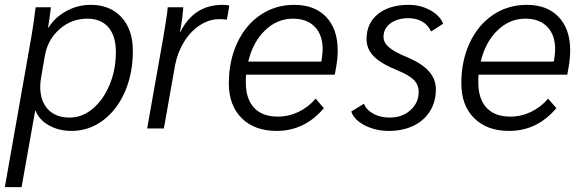

<svg xmlns="http://www.w3.org/2000/svg" viewBox="-40 -530 2402 792"><path d="M89 -376Q97 -420 107 -500H170Q164 -446 158 -416H160Q186 -458 233 -484Q280 -510 334 -510Q414 -510 461 -459Q508 -408 508 -320Q508 -227 475.5 -152Q443 -77 385 -33.5Q327 10 255 10Q203 10 162.5 -12.5Q122 -35 107 -73H105L49 242H-20ZM438 -315Q438 -381 407.5 -417Q377 -453 320 -453Q255 -453 206 -410Q157 -367 145 -300L130 -213Q126 -193 126 -172Q126 -113 158 -79Q190 -45 247 -45Q299 -45 342.5 -81.5Q386 -118 412 -180Q438 -242 438 -315Z M634 -378Q649 -465 652 -500H716Q713 -456 705 -412L702 -400H705Q761 -510 878 -510Q896 -510 906 -507L896 -449Q880 -451 864 -451Q823 -451 784.5 -426Q746 -401 719 -357Q692 -313 682 -260L636 0H567Z M1353 -322Q1353 -291 1347 -256L1341 -222H975Q974 -212 974 -190Q974 -122 1008 -85.5Q1042 -49 1106 -49Q1151 -49 1191.5 -68.5Q1232 -88 1262 -123L1296 -84Q1217 10 1101 10Q1010 10 957 -42.5Q904 -95 904 -186Q904 -279 938.5 -353Q973 -427 1034.5 -468.5Q1096 -510 1174 -510Q1258 -510 1305.5 -460Q1353 -410 1353 -322ZM1291 -326Q1291 -386 1258.5 -419.5Q1226 -453 1168 -453Q1103 -453 1053 -404.5Q1003 -356 984 -276H1285L1287 -284Q1291 -314 1291 -326Z M1409 -70 1461 -102Q1473 -75 1501.5 -60Q1530 -45 1567 -45Q1619 -45 1653 -75.5Q1687 -106 1687 -151Q1687 -180 1667.5 -200Q1648 -220 1599 -240Q1532 -267 1502 -297.5Q1472 -328 1472 -369Q1472 -434 1519 -472Q1566 -510 1646 -510Q1694 -510 1734.5 -488Q1775 -466 1788 -432L1738 -400Q1726 -427 1701.5 -441Q1677 -455 1645 -455Q1599 -455 1570.5 -433.5Q1542 -412 1542 -378Q1542 -354 1565 -334.5Q1588 -315 1644 -292Q1702 -267 1730 -235Q1758 -203 1758 -161Q1758 -111 1734 -72Q1710 -33 1666 -11.5Q1622 10 1564 10Q1509 10 1464.5 -13Q1420 -36 1409 -70Z M2312 -322Q2312 -291 2306 -256L2300 -222H1934Q1933 -212 1933 -190Q1933 -122 1967 -85.5Q2001 -49 2065 -49Q2110 -49 2150.5 -68.5Q2191 -88 2221 -123L2255 -84Q2176 10 2060 10Q1969 10 1916 -42.5Q1863 -95 1863 -186Q1863 -279 1897.5 -353Q1932 -427 1993.5 -468.5Q2055 -510 2133 -510Q2217 -510 2264.5 -460Q2312 -410 2312 -322ZM2250 -326Q2250 -386 2217.5 -419.5Q2185 -453 2127 -453Q2062 -453 2012 -404.5Q1962 -356 1943 -276H2244L2246 -284Q2250 -314 2250 -326Z"/></svg>

Font: Sarabun Light
Style: Italic
Weight: 300
Italic angle: -10°
Designer: Suppakit Chalermlarp | Katatrad Co.,Ltd.
Foundry: Cadson Demak Co.,Ltd.
Version: Version 1.000; ttfautohint (v1.6)